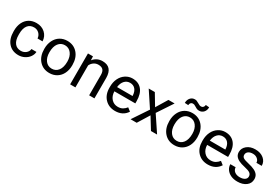

<svg xmlns="http://www.w3.org/2000/svg" viewBox="72 -1786 4134 2843"><g transform="rotate(30 2138.5 -365.0)"><path d="M280.3 -64Q328.6 -64 364.7 -93.3Q400.9 -122.6 404.8 -166.5H490.2Q487.8 -121.1 459 -80.1Q430.2 -39.1 382.1 -14.6Q334 9.8 280.3 9.8Q172.4 9.8 108.6 -62.3Q44.9 -134.3 44.9 -259.3V-274.4Q44.9 -351.6 73.2 -411.6Q101.6 -471.7 154.5 -504.9Q207.5 -538.1 279.8 -538.1Q368.7 -538.1 427.5 -484.9Q486.3 -431.6 490.2 -346.7H404.8Q400.9 -397.9 366 -430.9Q331.1 -463.9 279.8 -463.9Q210.9 -463.9 173.1 -414.3Q135.3 -364.7 135.3 -271V-253.9Q135.3 -162.6 172.9 -113.3Q210.4 -64 280.3 -64Z M658.7 -258.3Q658.7 -170.4 699.5 -117.2Q740.2 -64 808.6 -64Q877.4 -64 918 -117.9Q958.5 -171.9 958.5 -269Q958.5 -356 917.2 -409.9Q876 -463.9 807.6 -463.9Q740.7 -463.9 699.7 -410.6Q658.7 -357.4 658.7 -258.3ZM567.9 -269Q567.9 -346.7 598.4 -408.7Q628.9 -470.7 683.3 -504.4Q737.8 -538.1 807.6 -538.1Q915.5 -538.1 982.2 -463.4Q1048.8 -388.7 1048.8 -264.6V-258.3Q1048.8 -181.2 1019.3 -119.9Q989.7 -58.6 934.8 -24.4Q879.9 9.8 808.6 9.8Q701.2 9.8 634.5 -64.9Q567.9 -139.6 567.9 -262.7Z M1247.6 -528.3 1250.5 -461.9Q1311 -538.1 1408.7 -538.1Q1576.2 -538.1 1577.6 -349.1V0H1487.3V-349.6Q1486.8 -406.7 1461.2 -434.1Q1435.5 -461.4 1381.3 -461.4Q1337.4 -461.4 1304.2 -438Q1271 -414.6 1252.4 -376.5V0H1162.1V-528.3Z M1921.9 -463.9Q1867.2 -463.9 1830.1 -424.1Q1793 -384.3 1784.2 -312.5H2048.8V-319.3Q2044.9 -388.2 2011.7 -426Q1978.5 -463.9 1921.9 -463.9ZM1933.1 9.8Q1825.7 9.8 1758.3 -60.8Q1690.9 -131.3 1690.9 -249.5V-266.1Q1690.9 -344.7 1720.9 -406.5Q1751 -468.3 1804.9 -503.2Q1858.9 -538.1 1921.9 -538.1Q2024.9 -538.1 2082 -470.2Q2139.2 -402.3 2139.2 -275.9V-238.3H1781.2Q1783.2 -160.2 1826.9 -112.1Q1870.6 -64 1938 -64Q1985.8 -64 2019 -83.5Q2052.2 -103 2077.1 -135.3L2132.3 -92.3Q2065.9 9.8 1933.1 9.8Z M2420.9 -335.4 2538.1 -528.3H2643.6L2470.7 -267.1L2648.9 0H2544.4L2422.4 -197.8L2300.3 0H2195.3L2373.5 -267.1L2200.7 -528.3H2305.2Z M2796.4 -258.3Q2796.4 -170.4 2837.2 -117.2Q2877.9 -64 2946.3 -64Q3015.1 -64 3055.7 -117.9Q3096.2 -171.9 3096.2 -269Q3096.2 -356 3054.9 -409.9Q3013.7 -463.9 2945.3 -463.9Q2878.4 -463.9 2837.4 -410.6Q2796.4 -357.4 2796.4 -258.3ZM2705.6 -269Q2705.6 -346.7 2736.1 -408.7Q2766.6 -470.7 2821 -504.4Q2875.5 -538.1 2945.3 -538.1Q3053.2 -538.1 3119.9 -463.4Q3186.5 -388.7 3186.5 -264.6V-258.3Q3186.5 -181.2 3157 -119.9Q3127.4 -58.6 3072.5 -24.4Q3017.6 9.8 2946.3 9.8Q2838.9 9.8 2772.2 -64.9Q2705.6 -139.6 2705.6 -262.7ZM3115.2 -734.4Q3115.2 -681.6 3085.2 -648.9Q3055.2 -616.2 3010.3 -616.2Q2990.2 -616.2 2975.6 -621.1Q2960.9 -626 2937.3 -641.1Q2913.6 -656.2 2903.1 -659.4Q2892.6 -662.6 2878.9 -662.6Q2858.9 -662.6 2844.7 -647.2Q2830.6 -631.8 2830.6 -607.9L2770 -611.3Q2770 -663.6 2799.6 -697.8Q2829.1 -731.9 2874.5 -731.9Q2891.6 -731.9 2905.3 -727.1Q2918.9 -722.2 2942.4 -708Q2965.8 -693.8 2978.3 -689.5Q2990.7 -685.1 3005.9 -685.1Q3026.9 -685.1 3040.8 -701.7Q3054.7 -718.3 3054.7 -740.2Z M3507.8 -463.9Q3453.1 -463.9 3416 -424.1Q3378.9 -384.3 3370.1 -312.5H3634.8V-319.3Q3630.9 -388.2 3597.7 -426Q3564.5 -463.9 3507.8 -463.9ZM3519 9.8Q3411.6 9.8 3344.2 -60.8Q3276.9 -131.3 3276.9 -249.5V-266.1Q3276.9 -344.7 3306.9 -406.5Q3336.9 -468.3 3390.9 -503.2Q3444.8 -538.1 3507.8 -538.1Q3610.8 -538.1 3668 -470.2Q3725.1 -402.3 3725.1 -275.9V-238.3H3367.2Q3369.1 -160.2 3412.8 -112.1Q3456.5 -64 3523.9 -64Q3571.8 -64 3605 -83.5Q3638.2 -103 3663.1 -135.3L3718.3 -92.3Q3651.9 9.8 3519 9.8Z M4137.2 -140.1Q4137.2 -176.8 4109.6 -197Q4082 -217.3 4013.4 -231.9Q3944.8 -246.6 3904.5 -267.1Q3864.3 -287.6 3845 -315.9Q3825.7 -344.2 3825.7 -383.3Q3825.7 -448.2 3880.6 -493.2Q3935.5 -538.1 4021 -538.1Q4110.8 -538.1 4166.7 -491.7Q4222.7 -445.3 4222.7 -373H4131.8Q4131.8 -410.2 4100.3 -437Q4068.8 -463.9 4021 -463.9Q3971.7 -463.9 3943.8 -442.4Q3916 -420.9 3916 -386.2Q3916 -353.5 3941.9 -336.9Q3967.8 -320.3 4035.4 -305.2Q4103 -290 4145 -269Q4187 -248 4207.3 -218.5Q4227.5 -189 4227.5 -146.5Q4227.5 -75.7 4170.9 -33Q4114.3 9.8 4023.9 9.8Q3960.4 9.8 3911.6 -12.7Q3862.8 -35.2 3835.2 -75.4Q3807.6 -115.7 3807.6 -162.6H3897.9Q3900.4 -117.2 3934.3 -90.6Q3968.3 -64 4023.9 -64Q4075.2 -64 4106.2 -84.7Q4137.2 -105.5 4137.2 -140.1Z"/></g></svg>

Font: RobotoDraft
Style: Regular
Weight: 400
Version: Version 2.001101; 2014